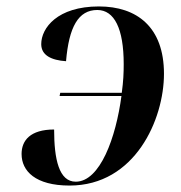

<svg xmlns="http://www.w3.org/2000/svg" viewBox="-20 -566 563 596"><path d="M196 10C399 10 489 -195 489 -337C489 -482 405 -546 287 -546C158 -546 108 -479 108 -429C108 -394 140 -379 185 -376C194 -482 223 -535 282 -535C335 -535 364 -477 364 -367C364 -340 363 -314 358 -278H167L165 -268H357C340 -140 291 -2 215 -2C163 -2 148 -72 148 -164C74 -164 47 -130 47 -88C47 -35 90 10 196 10Z"/></svg>

Font: Noto Serif Display SemiCondensed SemiBold
Style: Italic
Weight: 600
Width: 4
Italic angle: -12°
Designer: Monotype Design Team
Foundry: Monotype Imaging Inc.
Version: Version 2.009